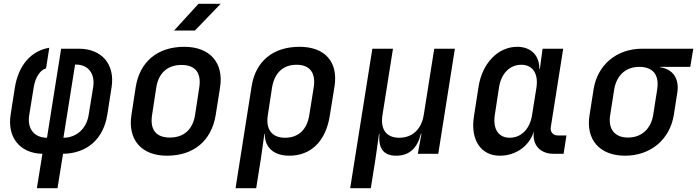

<svg xmlns="http://www.w3.org/2000/svg" viewBox="-20 -805 3649 1005"><path d="M173 180H281L310 0C436 -2 522 -77 542 -207L564 -348C583 -468 513 -550 393 -550H300L226 -84C159 -84 121 -132 133 -203L157 -351C165 -399 190 -439 221 -447L238 -555C142 -539 77 -463 58 -348L36 -207C16 -86 85 -2 202 0ZM312 -84 373 -467H378C442 -467 478 -419 468 -351L444 -203C433 -132 380 -84 312 -84Z M891 -645H1000L1135 -785H1019ZM854 10C994 10 1087 -68 1109 -203L1132 -348C1152 -476 1079 -560 945 -560C804 -560 711 -482 690 -347L668 -203C648 -74 720 10 854 10ZM869 -85C797 -85 764 -126 776 -203L798 -347C810 -424 858 -465 930 -465C1002 -465 1035 -424 1023 -347L1001 -203C989 -126 941 -85 869 -85Z M1213 180H1321L1346 23L1364 -105H1366C1365 -34 1412 10 1494 10C1608 10 1685 -66 1706 -198L1731 -353C1751 -481 1681 -560 1548 -560C1409 -560 1318 -485 1297 -353ZM1472 -84C1403 -84 1370 -128 1382 -203L1404 -347C1417 -424 1462 -466 1532 -466C1602 -466 1634 -424 1622 -347L1599 -203C1587 -126 1542 -84 1472 -84Z M1813 180H1921L1946 23L1964 -105H1966C1960 -34 1982 10 2054 10C2126 10 2166 -34 2183 -105H2186L2167 0H2274L2361 -550H2253L2198 -203C2186 -128 2138 -84 2070 -84C2002 -84 1970 -128 1982 -203L2037 -550H1929Z M2596 10C2681 10 2751 -41 2775 -118V-117C2764 -48 2806 0 2878 0H2930L2945 -96H2900C2875 -96 2859 -114 2863 -139L2928 -550H2820L2806 -445H2803C2804 -514 2760 -560 2687 -560C2588 -560 2505 -476 2485 -352L2461 -197C2441 -75 2496 10 2596 10ZM2648 -84C2589 -84 2559 -130 2570 -203L2592 -347C2603 -420 2648 -466 2709 -466C2768 -466 2799 -420 2788 -347L2765 -203C2754 -130 2708 -84 2648 -84Z M3252 10C3386 10 3486 -75 3507 -203L3525 -319C3537 -393 3503 -443 3435 -453L3436 -455H3593L3609 -550H3341C3207 -550 3107 -465 3087 -337L3066 -203C3045 -75 3118 10 3252 10ZM3267 -85C3197 -85 3162 -130 3174 -203L3195 -337C3207 -410 3255 -455 3326 -455C3396 -455 3432 -415 3420 -337L3399 -203C3387 -130 3338 -85 3267 -85Z"/></svg>

Font: JetBrains Mono SemiBold
Style: Italic
Weight: 472
Italic angle: -9°
Monospace: yes
Designer: Philipp Nurullin, Konstantin Bulenkov
Foundry: JetBrains
Version: Version 2.305